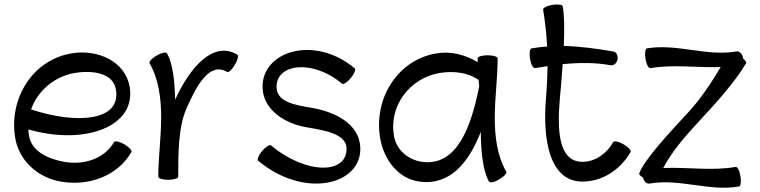

<svg xmlns="http://www.w3.org/2000/svg" viewBox="-20 -796 3422 865"><path d="M572 -111C576 -118 562 -133 540 -146C519 -158 498 -163 494 -156C450 -80 357 -51 269 -67C196 -80 123 -114 111 -183C109 -193 108 -203 108 -213C359 -140 596 -224 564 -406C544 -519 420 -577 299 -555C125 -524 18 -350 49 -172C67 -71 151 4 253 22C379 44 509 -2 572 -111ZM315 -467C398 -481 489 -467 502 -394C528 -250 326 -235 120 -303C149 -385 222 -450 315 -467Z M783 0C783 -104 783 -223 820 -307C865 -410 924 -519 1003 -472C1010 -468 1025 -482 1038 -504C1051 -525 1056 -546 1049 -550C939 -615 834 -489 769 -347C767 -426 760 -508 732 -556C728 -563 707 -558 686 -546C664 -533 650 -518 654 -511C696 -437 706 -351 706 -267C706 -179 694 -92 693 -4C693 -4 693 -4 693 -2C693 -2 693 -1 693 0C693 8 713 14 738 14C763 14 783 8 783 0Z M1143 -72C1352 103 1614 37 1603 -135C1597 -239 1489 -293 1380 -311C1309 -323 1229 -336 1226 -401C1221 -508 1386 -532 1521 -419C1527 -414 1544 -425 1560 -444C1576 -463 1584 -483 1578 -488C1396 -641 1156 -565 1163 -399C1167 -301 1262 -239 1364 -222C1442 -209 1537 -193 1541 -131C1548 -10 1360 -8 1201 -141C1195 -146 1177 -135 1161 -116C1145 -97 1137 -77 1143 -72Z M2261 -22C2219 -96 2209 -182 2209 -267C2209 -356 2222 -444 2222 -533C2222 -541 2202 -547 2177 -547C2152 -547 2132 -541 2132 -533C2132 -528 2132 -522 2132 -516C2075 -550 2009 -567 1943 -555C1769 -524 1662 -350 1693 -172C1710 -76 1774 9 1869 22C2006 41 2092 -62 2146 -202C2147 -118 2154 -29 2183 22C2187 29 2208 25 2229 12C2251 0 2265 -16 2261 -22ZM1881 -67C1818 -76 1766 -121 1755 -183C1731 -317 1824 -443 1959 -467C2021 -477 2086 -471 2136 -436C2137 -426 2138 -417 2139 -407C2103 -226 2039 -45 1881 -67Z M2390 -489C2409 -492 2428 -495 2447 -498C2446 -450 2444 -403 2440 -355C2424 -173 2453 22 2604 22C2695 22 2775 -32 2821 -111C2825 -118 2811 -133 2789 -146C2768 -158 2747 -163 2743 -156C2714 -105 2663 -67 2604 -67C2493 -67 2491 -216 2502 -349C2507 -398 2511 -453 2515 -507C2588 -514 2660 -515 2732 -502C2746 -500 2759 -512 2762 -529C2765 -546 2757 -562 2743 -564C2669 -577 2594 -587 2520 -589C2523 -660 2523 -725 2515 -768C2514 -775 2493 -778 2468 -774C2444 -770 2425 -760 2427 -752C2436 -697 2442 -642 2445 -586C2421 -585 2398 -582 2374 -578C2367 -576 2364 -555 2368 -531C2372 -506 2382 -488 2390 -489Z M2907 31C3041 7 3176 68 3310 44C3317 43 3320 22 3316 -2C3312 -27 3302 -46 3294 -44C3187 -25 3077 -44 2968 -39C3008 -115 3066 -181 3125 -245C3203 -329 3291 -425 3341 -511C3344 -515 3338 -524 3327 -533C3327 -536 3327 -537 3327 -538C3324 -555 3310 -567 3297 -564C3163 -541 3028 -601 2894 -578C2887 -576 2884 -555 2888 -531C2892 -506 2902 -488 2910 -489C3014 -507 3121 -490 3227 -494C3183 -421 3137 -350 3079 -288C2999 -202 2881 -75 2860 -15C2858 -10 2865 -3 2877 4C2880 22 2894 33 2907 31Z"/></svg>

Font: Nupuram
Style: Regular
Weight: 400
Designer: Santhosh Thottingal (santhosh.thottingal@gmail.com)
Foundry: SMC
Version: Version 1.000